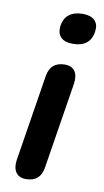

<svg xmlns="http://www.w3.org/2000/svg" viewBox="-84 -762 438 811"><g transform="rotate(10 134.5 -356.5)"><path d="M87 8Q58 8 44.5 -11.5Q31 -31 36 -65L95 -435Q100 -466 118 -481.5Q136 -497 167 -497Q196 -497 209.5 -478Q223 -459 218 -424L159 -54Q154 -23 136.5 -7.5Q119 8 87 8ZM183 -589Q149 -589 132.5 -605.5Q116 -622 119 -652Q123 -686 145 -703.5Q167 -721 204 -721Q238 -721 255 -704.5Q272 -688 268 -658Q264 -624 242.5 -606.5Q221 -589 183 -589Z"/></g></svg>

Font: Nunito ExtraLight
Style: Bold Italic
Weight: 700
Italic angle: -9°
Version: Version 3.602